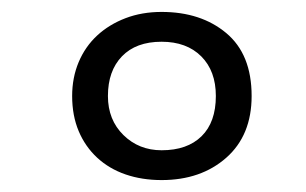

<svg xmlns="http://www.w3.org/2000/svg" viewBox="-20 -732 514 322"><path d="M101 -571C101 -549 104.7 -529.3 112 -512C119.3 -494.7 129.7 -479.8 143 -467.5C156.3 -455.2 172.2 -445.8 190.5 -439.5C208.8 -433.2 229 -430 251 -430C295 -430 331.2 -442.5 359.5 -467.5C387.8 -492.5 402 -527 402 -571C402 -617.7 387.8 -652.8 359.5 -676.5C331.2 -700.2 295 -712 251 -712C229 -712 208.8 -708.5 190.5 -701.5C172.2 -694.5 156.3 -684.8 143 -672.5C129.7 -660.2 119.3 -645.3 112 -628C104.7 -610.7 101 -591.7 101 -571ZM161 -571C161 -599 168.8 -621.2 184.5 -637.5C200.2 -653.8 222.3 -662 251 -662C279 -662 301.2 -653.8 317.5 -637.5C333.8 -621.2 342 -599 342 -571C342 -541.7 334 -519.2 318 -503.5C302 -487.8 279.7 -480 251 -480C225.7 -480 204.3 -488.5 187 -505.5C169.7 -522.5 161 -544.3 161 -571Z"/></svg>

Font: PT Serif Caption
Style: Italic
Weight: 400
Italic angle: -12°
Designer: A.Korolkova, O.Umpeleva, V.Yefimov
Foundry: ParaType Ltd
Version: Version 1.000W OFL